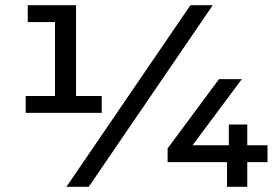

<svg xmlns="http://www.w3.org/2000/svg" viewBox="-20 -720 1076 740"><path d="M87 -635H192V-350H79V-285H372V-350H273V-700H87ZM800 -700H714L236 0H322ZM1011 -95V-160H933V-240H862V-160H722L912 -415H824L626 -148V-95H855V0H933V-95Z"/></svg>

Font: Montserrat-Alt1 SemBd
Style: Regular
Weight: 600
Designer: Differentunic
Foundry: Differentunic
Version: Version 7.222